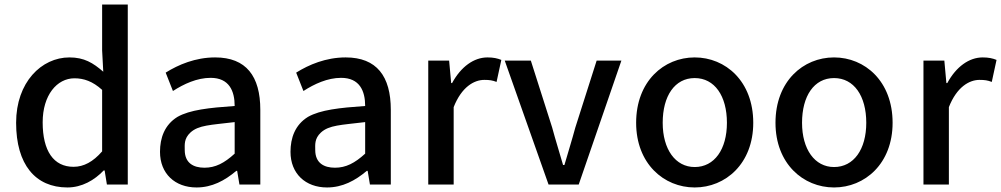

<svg xmlns="http://www.w3.org/2000/svg" viewBox="-20 -815 4411 846"><path d="M277 11C341 11 396 -21 437 -64H441L451 -2H543V-795H430V-593L435 -499C390 -538 351 -562 286 -562C163 -562 51 -453 51 -274C51 -90 136 11 277 11ZM304 -80C216 -80 168 -150 168 -276C168 -396 231 -470 308 -470C349 -470 388 -457 430 -419V-148C390 -102 349 -80 304 -80Z M846 11C914 11 970 -19 1021 -62H1025L1035 -2H1127V-331C1127 -479 1065 -562 928 -562C841 -562 766 -530 710 -495L742 -414C790 -445 848 -472 908 -472C990 -472 1014 -414 1014 -348C900 -340 817 -331 762 -300C705 -265 685 -207 685 -146C685 -50 751 11 846 11ZM881 -76C832 -76 794 -97 794 -154C794 -177 790 -204 819 -231C855 -264 907 -264 1014 -277V-138C968 -96 929 -76 881 -76Z M1421 11C1489 11 1545 -19 1596 -62H1600L1610 -2H1702V-331C1702 -479 1640 -562 1503 -562C1416 -562 1341 -530 1285 -495L1317 -414C1365 -445 1423 -472 1483 -472C1565 -472 1589 -414 1589 -348C1475 -340 1392 -331 1337 -300C1280 -265 1260 -207 1260 -146C1260 -50 1326 11 1421 11ZM1456 -76C1407 -76 1369 -97 1369 -154C1369 -177 1365 -204 1394 -231C1430 -264 1482 -264 1589 -277V-138C1543 -96 1504 -76 1456 -76Z M1959 -548H1867V-2H1979V-343C2014 -432 2069 -463 2114 -463C2137 -463 2150 -461 2168 -454L2189 -551C2172 -558 2154 -562 2128 -562C2068 -562 2011 -521 1972 -449H1968Z M2413 -253 2319 -548H2204L2397 -2H2530L2718 -548H2609L2515 -253C2500 -197 2483 -144 2467 -88H2461C2445 -144 2428 -197 2413 -253Z M3041 11C3177 11 3299 -94 3299 -274C3299 -457 3177 -562 3041 -562C2905 -562 2783 -457 2783 -274C2783 -94 2905 11 3041 11ZM3041 -79C2956 -79 2900 -157 2900 -274C2900 -392 2953 -471 3041 -471C3129 -471 3183 -392 3183 -274C3183 -157 3128 -79 3041 -79Z M3655 11C3791 11 3913 -94 3913 -274C3913 -457 3791 -562 3655 -562C3519 -562 3397 -457 3397 -274C3397 -94 3519 11 3655 11ZM3655 -79C3570 -79 3514 -157 3514 -274C3514 -392 3567 -471 3655 -471C3743 -471 3797 -392 3797 -274C3797 -157 3742 -79 3655 -79Z M4141 -548H4049V-2H4161V-343C4196 -432 4251 -463 4296 -463C4319 -463 4332 -461 4350 -454L4371 -551C4354 -558 4336 -562 4310 -562C4250 -562 4193 -521 4154 -449H4150Z"/></svg>

Font: Bithumb Trading Sans Medium
Style: Regular
Weight: 500
Designer: Ham Hyungwon
Foundry: Bithumb
Version: Version 1.200;FEAKit 1.0